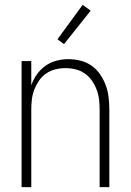

<svg xmlns="http://www.w3.org/2000/svg" viewBox="-20 -772 540 792"><path d="M69 0V-520H109V-420Q117 -444 132 -465Q147 -486 167.5 -500.5Q188 -515 212.5 -521.5Q237 -528 262 -528Q288 -528 313 -521.5Q338 -515 358.5 -500.5Q379 -486 393.5 -464.5Q408 -443 416.5 -419.5Q425 -396 428 -370.5Q431 -345 431 -320V0H391V-320Q391 -341 388.5 -362Q386 -383 378.5 -402.5Q371 -422 359 -439.5Q347 -457 329.5 -469Q312 -481 291.5 -486Q271 -491 250 -491Q229 -491 208.5 -486Q188 -481 170.5 -469Q153 -457 141 -439.5Q129 -422 121.5 -402.5Q114 -383 111.5 -362Q109 -341 109 -320V0ZM244 -590 217 -610 321 -752 354 -728Z"/></svg>

Font: Iosevka Term Curly Extralight
Style: Regular
Weight: 200
Designer: Belleve Invis
Foundry: Belleve Invis
Version: Version 32.3.0